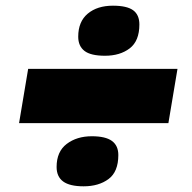

<svg xmlns="http://www.w3.org/2000/svg" viewBox="-20 -660 676 675"><path d="M255 -531Q255 -584 288.5 -612Q322 -640 377 -640Q426 -640 448 -624Q470 -608 470 -574Q470 -516 436 -490Q402 -464 349 -464Q299 -464 277 -481Q255 -498 255 -531ZM47 -227 79 -418H604L572 -227ZM179 -73Q179 -127 214.5 -154Q250 -181 303 -181Q351 -181 373.5 -164.5Q396 -148 396 -115Q396 -56 361.5 -30.5Q327 -5 274 -5Q225 -5 202 -22Q179 -39 179 -73Z"/></svg>

Font: Georama Extended Black
Style: Italic
Weight: 900
Width: 7
Italic angle: -9°
Designer: Jean-Baptiste Levee
Foundry: Production Type
Version: Version 1.000